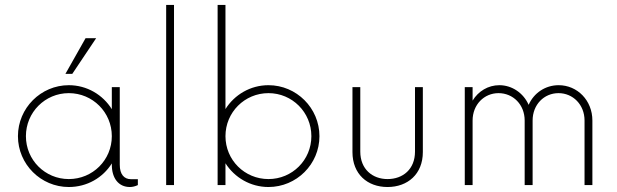

<svg xmlns="http://www.w3.org/2000/svg" viewBox="-20 -750 2501 778"><path d="M369.6 -595.2H326.7L245.1 -450.7H272.9ZM510.7 -23.9C483.4 -23.9 465.3 -43 465.3 -82.5V-397H433.1V-307.6C397 -365.7 332.5 -404.8 258.8 -404.8C145.5 -404.8 52.7 -312 52.7 -198.2C52.7 -84.5 145.5 7.8 258.8 7.8C332.5 7.8 397 -29.8 433.1 -87.9V-82.5C433.1 -27.8 460.4 7.8 506.3 7.8C517.1 7.8 528.3 4.9 538.6 0V-23.9ZM258.8 -24.4C162.6 -24.4 85 -101.6 85 -198.2C85 -294.9 162.6 -372.6 258.8 -372.6C355.5 -372.6 433.1 -294.9 433.1 -198.2C433.1 -101.6 355.5 -24.4 258.8 -24.4Z M653.3 0H685.1V-730H653.3Z M1067.9 -404.8C994.6 -404.8 930.2 -366.2 893.6 -308.1V-730H861.8V0H893.6V-88.4C930.2 -30.8 994.6 7.8 1067.9 7.8C1181.6 7.8 1274.4 -84.5 1274.4 -198.2C1274.4 -312 1181.6 -404.8 1067.9 -404.8ZM1067.9 -24.4C971.2 -24.4 893.6 -101.6 893.6 -198.2C893.6 -294.9 971.2 -372.6 1067.9 -372.6C1164.1 -372.6 1241.7 -294.9 1241.7 -198.2C1241.7 -101.6 1164.1 -24.4 1067.9 -24.4Z M1550.3 7.8C1631.8 7.8 1693.4 -44.4 1693.4 -133.8V-397H1661.6V-135.7C1661.6 -64.5 1612.8 -24.4 1550.3 -24.4C1489.3 -24.4 1439.9 -64.5 1439.9 -135.7V-397H1408.2V-133.8C1408.2 -44.4 1468.8 7.8 1550.3 7.8Z M1863.3 0H1895V-261.7C1895 -326.2 1941.9 -372.6 2000 -372.6C2059.1 -372.6 2106 -326.2 2106 -261.7V0H2138.2V-261.7C2138.2 -326.2 2184.6 -372.6 2243.2 -372.6C2301.3 -372.6 2348.6 -326.2 2348.6 -261.7V0H2380.4V-261.7C2380.4 -343.3 2319.3 -404.8 2243.7 -404.8C2189.5 -404.8 2143.1 -373 2122.1 -325.2C2101.1 -373 2054.7 -404.8 2003.4 -404.8C1958 -404.8 1918 -380.4 1895 -342.3V-397H1863.3Z"/></svg>

Font: Now ExtraLight
Style: Regular
Weight: 200
Designer: Alfredo Marco Pradil
Foundry: Alfredo Marco Pradil
Version: Version 1.200;hotconv 1.0.109;makeotfexe 2.5.65596